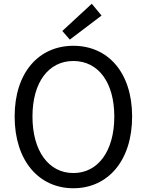

<svg xmlns="http://www.w3.org/2000/svg" viewBox="-20 -990 782 1023"><path d="M371 13C555 13 684 -134 684 -369C684 -604 555 -746 371 -746C187 -746 58 -604 58 -369C58 -134 187 13 371 13ZM371 -68C239 -68 153 -186 153 -369C153 -552 239 -665 371 -665C503 -665 589 -552 589 -369C589 -186 503 -68 371 -68ZM352 -779 521 -907 469 -970 312 -825Z"/></svg>

Font: Noto Sans Mono CJK SC
Style: Regular
Weight: 400
Designer: Ryoko NISHIZUKA 西塚涼子 (kana, bopomofo & ideographs); Paul D. Hunt (Latin, Greek & Cyrillic); Sandoll Communications 산돌커뮤니
Foundry: Adobe
Version: Version 2.004;hotconv 1.0.118;makeotfexe 2.5.65603